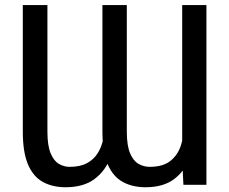

<svg xmlns="http://www.w3.org/2000/svg" viewBox="-20 -748 928 777"><path d="M717.3 -104V-727.5H815.4V0H722.2ZM725.1 -246.1 770 -247.1Q770 -173.3 749.8 -115.2Q729.5 -57.1 685.3 -23.7Q641.1 9.8 568.8 9.8Q517.1 9.8 477.8 -11.2Q438.5 -32.2 416.5 -81.5Q394.5 -130.9 394.5 -215.8V-727.5H493.2V-215.8Q493.2 -158.2 506.6 -127.2Q520 -96.2 541.3 -84.5Q562.5 -72.8 585.4 -72.8Q639.2 -72.8 669.4 -96.7Q699.7 -120.6 712.4 -160.4Q725.1 -200.2 725.1 -246.1ZM403.8 -246.1 448.7 -247.1Q449.2 -173.3 428.5 -115.2Q407.7 -57.1 362.8 -23.7Q317.9 9.8 245.6 9.8Q192.9 9.8 153.8 -11.5Q114.7 -32.7 93.5 -82Q72.3 -131.3 72.3 -215.8V-727.5H171.9V-215.8Q171.9 -158.2 185.1 -127.2Q198.2 -96.2 218.8 -84.5Q239.3 -72.8 261.7 -72.8Q304.7 -72.8 332.3 -87.9Q359.9 -103 375.5 -128.2Q391.1 -153.3 397.5 -184.3Q403.8 -215.3 403.8 -246.1Z"/></svg>

Font: Inter 24pt
Style: Regular
Weight: 400
Designer: Rasmus Andersson
Foundry: rsms
Version: Version 4.001;git-66647c0bb